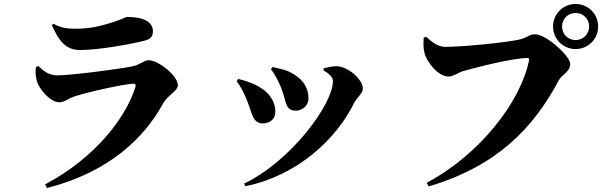

<svg xmlns="http://www.w3.org/2000/svg" viewBox="-20 -878 3020 963"><path d="M165 -471C174 -437 228 -365 279 -365C302 -365 323 -384 352 -394C413 -415 608 -458 648 -458C658 -458 663 -454 659 -441C614 -296 465 -90 206 47L216 65C530 -15 705 -190 795 -354C822 -403 872 -421 872 -451C872 -499 773 -576 726 -576C701 -576 684 -553 643 -545C563 -529 330 -500 269 -500C226 -500 205 -517 172 -547L160 -541C157 -515 158 -497 165 -471ZM747 -721C747 -769 699 -793 619 -793C608 -793 593 -781 547 -767C509 -755 446 -734 365 -734C331 -734 291 -734 248 -759L240 -752C277 -669 312 -627 382 -627C466 -627 622 -653 705 -674C737 -682 747 -698 747 -721Z M1392 -433C1417 -369 1409 -323 1464 -323C1494 -323 1527 -345 1527 -385C1527 -446 1491 -488 1435 -516C1405 -531 1379 -534 1347 -542L1339 -530C1354 -515 1381 -462 1392 -433ZM1758 -365C1770 -388 1800 -411 1800 -433C1800 -480 1723 -548 1664 -546C1646 -545 1619 -540 1603 -535V-525C1628 -510 1650 -492 1650 -472C1650 -354 1437 -68 1204 43L1211 56C1474 2 1668 -181 1758 -365ZM1221 -369C1244 -313 1247 -259 1297 -259C1339 -259 1361 -285 1361 -318C1361 -376 1321 -426 1256 -455C1238 -463 1207 -475 1175 -482L1167 -471C1185 -447 1203 -415 1221 -369Z M2867 -632C2930 -632 2980 -682 2980 -745C2980 -808 2930 -858 2867 -858C2804 -858 2754 -808 2754 -745C2754 -682 2804 -632 2867 -632ZM2867 -813C2905 -813 2935 -783 2935 -745C2935 -707 2905 -677 2867 -677C2829 -677 2799 -707 2799 -745C2799 -783 2829 -813 2867 -813ZM2117 -694 2105 -689C2104 -663 2102 -643 2109 -613C2119 -569 2177 -494 2229 -494C2254 -494 2281 -515 2302 -521C2359 -537 2547 -587 2627 -587C2632 -587 2635 -583 2634 -578C2592 -366 2386 -103 2120 39L2130 57C2469 -43 2654 -233 2782 -474C2799 -506 2840 -517 2840 -557C2840 -597 2719 -706 2664 -706C2631 -706 2631 -690 2582 -679C2525 -666 2307 -643 2215 -643C2177 -643 2150 -664 2117 -694Z"/></svg>

Font: Noto Serif KR Black
Style: Regular
Weight: 900
Version: Version 1.001;PS 1.001;hotconv 16.6.54;makeotf.lib2.5.65590